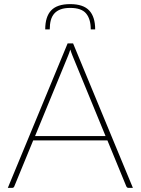

<svg xmlns="http://www.w3.org/2000/svg" viewBox="-20 -914 684 934"><path d="M18 0ZM626.5 0H605Q597.5 0 594 -8.5L502.5 -231H141.5L50 -8.5Q47.5 0 38.5 0H18L309 -703H335.5ZM150.5 -252H493.5L332.5 -643.5Q330 -650.5 327.2 -657.5Q324.5 -664.5 322 -673Q319.5 -664.5 316.8 -657.5Q314 -650.5 311.5 -643.5ZM321.5 -894Q385 -894 414 -863Q443 -832 443 -771H421.5Q421.5 -821 399 -848.2Q376.5 -875.5 321.5 -875.5Q294 -875.5 275 -868.5Q256 -861.5 244.2 -848.2Q232.5 -835 227.2 -815.5Q222 -796 222 -771H200Q200 -833 229 -863.5Q258 -894 321.5 -894Z"/></svg>

Font: Lato Thin
Style: Regular
Weight: 200
Designer: Lukasz Dziedzic
Foundry: tyPoland Lukasz Dziedzic
Version: Version 2.007; 2014-02-27